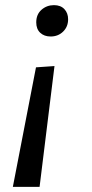

<svg xmlns="http://www.w3.org/2000/svg" viewBox="-20 -497 358 747"><path d="M192 -240 134 230H30L120 -235ZM190 -477Q216 -477 230.5 -461.5Q245 -446 245 -422Q245 -393 225.5 -374Q206 -355 177 -355Q152 -355 136.5 -369.5Q121 -384 121 -410Q121 -441 141.5 -459Q162 -477 190 -477Z"/></svg>

Font: Bitter Thin Medium
Style: Italic
Weight: 500
Italic angle: -9°
Version: Version 3.021